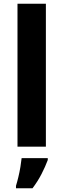

<svg xmlns="http://www.w3.org/2000/svg" viewBox="-20 -780 338 1021"><path d="M224 0H73V-760H224ZM234 71Q221 106 201 145Q181 184 153 221H65V208Q71 189 77.5 162Q84 135 88.5 108Q93 81 95 61H234Z"/></svg>

Font: Noto Sans Meetei Mayek
Style: Bold
Weight: 700
Designer: Monotype Design Team and Neelakash Kshetrimayum
Foundry: Monotype Imaging Inc.
Version: Version 2.002; ttfautohint (v1.8.4.7-5d5b)